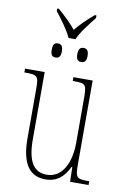

<svg xmlns="http://www.w3.org/2000/svg" viewBox="-96 -927 650 993"><g transform="rotate(10 229.0 -430.5)"><path d="M206 -731H242C259 -771 300 -822 328 -857V-871H319C283 -840 248 -807 225 -777C201 -807 167 -840 131 -871H122V-857C150 -822 189 -770 206 -731ZM157 -620C173 -620 184 -628 184 -656C184 -686 173 -694 157 -694C140 -694 131 -686 131 -656C131 -628 140 -620 157 -620ZM292 -620C308 -620 319 -628 319 -656C319 -686 308 -694 292 -694C276 -694 265 -686 265 -656C265 -628 276 -620 292 -620ZM215 10C276 10 313 -26 337 -77H341L343 0H440V-20H438C372 -20 367 -24 367 -101V-536H266V-516H269C339 -516 339 -510 339 -426V-203C339 -104 301 -15 217 -15C147 -15 115 -70 115 -183V-536H12V-516H16C81 -516 87 -511 87 -443V-184C87 -44 135 10 215 10Z"/></g></svg>

Font: Noto Serif ExtraCondensed Thin
Style: Regular
Weight: 100
Width: 2
Designer: Monotype Design Team
Foundry: Monotype Imaging Inc.
Version: Version 2.013